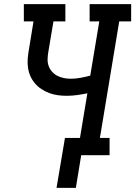

<svg xmlns="http://www.w3.org/2000/svg" viewBox="-20 -755 658 934"><path d="M255 159 296 -84H369L405 -301Q380 -296 355 -292.5Q330 -289 305 -289Q282 -289 260.5 -292Q239 -295 219 -302.5Q199 -310 181 -322Q163 -334 149.5 -350Q136 -366 127.5 -385.5Q119 -405 116 -427Q113 -449 115 -471.5Q117 -494 121 -516L143 -651H96V-735H298V-651H240L215 -502Q212 -485 211.5 -467.5Q211 -450 216.5 -434.5Q222 -419 233 -406.5Q244 -394 258.5 -386.5Q273 -379 289.5 -375.5Q306 -372 324 -372Q348 -372 372 -376.5Q396 -381 419 -387L463 -651H416V-735H618V-651H560L466 -84H513V0H375L349 159Z"/></svg>

Font: Iosevka Etoile Medium Oblique
Style: Regular
Weight: 500
Italic angle: -9°
Designer: Belleve Invis
Foundry: Belleve Invis
Version: Version 15.5.2; ttfautohint (v1.8.4)